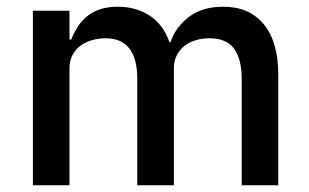

<svg xmlns="http://www.w3.org/2000/svg" viewBox="-20 -552 922 572"><path d="M78 0V-520H187V-434H192Q200 -454 211.5 -472Q223 -490 239.5 -503.5Q256 -517 278.5 -524.5Q301 -532 331 -532Q384 -532 425 -506Q466 -480 485 -426H488Q502 -470 542 -501Q582 -532 645 -532Q723 -532 766 -479.5Q809 -427 809 -330V0H700V-317Q700 -377 677 -407.5Q654 -438 604 -438Q583 -438 564 -432.5Q545 -427 530.5 -416Q516 -405 507 -388Q498 -371 498 -349V0H389V-317Q389 -438 294 -438Q274 -438 254.5 -432.5Q235 -427 220 -416Q205 -405 196 -388Q187 -371 187 -349V0Z"/></svg>

Font: IBM Plex Arabic Medium
Style: Regular
Weight: 500
Designer: Mike Abbink, Paul van der Laan, Pieter van Rosmalen, Wael Morcos, Khajak Apelian
Foundry: Bold Monday
Version: Version 1.0